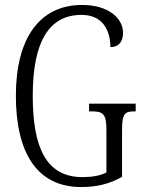

<svg xmlns="http://www.w3.org/2000/svg" viewBox="-20 -744 581 774"><path d="M307 10C372 10 422 -3 472 -31V-221C472 -287 484 -295 522 -295H527V-326H339V-295H349C393 -295 409 -287 409 -223V-49C386 -36 351 -30 313 -30C167 -30 112 -147 112 -358C112 -575 177 -684 309 -684C395 -684 425 -620 425 -554C457 -554 476 -574 476 -612C476 -669 419 -724 311 -724C139 -724 44 -589 44 -358C44 -130 128 10 307 10Z"/></svg>

Font: Noto Serif Devanagari ExtraCondensed Light
Style: Regular
Weight: 300
Width: 2
Designer: Universal Thirst, Indian Type Foundry and the Monotype Design Team
Foundry: Monotype Imaging Inc.
Version: Version 2.004